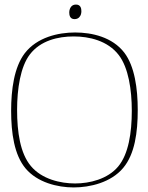

<svg xmlns="http://www.w3.org/2000/svg" viewBox="-20 -821 656 850"><path d="M286.6 -766.6C286.6 -754.4 289.1 -736.3 310.1 -736.3C329.1 -736.3 335.9 -750.5 337.9 -756.3C339.4 -760.7 340.3 -766.1 340.3 -771C340.3 -783.2 337.4 -800.8 316.4 -800.8C297.4 -800.8 291 -786.6 289.1 -780.8C287.6 -776.4 286.6 -771.5 286.6 -766.6ZM306.2 -659.7C374.5 -659.7 457 -641.1 505.9 -577.1C548.8 -521 563.5 -423.3 563.5 -330.6C563.5 -232.9 548.8 -138.2 502.9 -83.5C456.5 -28.3 377.4 -8.8 312.5 -8.8C247.6 -8.8 165 -27.8 116.7 -85.9C69.3 -142.1 55.7 -236.8 55.7 -334.5C55.7 -427.2 70.3 -525.4 112.3 -580.1C159.2 -641.6 237.3 -659.7 306.2 -659.7ZM312.5 -677.2C237.8 -677.2 144 -656.2 89.4 -585C42.5 -523.4 29.3 -424.3 29.3 -330.6C29.3 -231.9 43 -135.3 93.3 -75.2C145.5 -13.2 234.4 8.8 306.2 8.8C377.9 8.8 471.2 -12.7 525.4 -77.6C577.1 -139.2 589.8 -235.8 589.8 -334.5C589.8 -428.2 576.2 -527.8 530.3 -587.9C477.5 -656.7 387.7 -677.2 312.5 -677.2Z"/></svg>

Font: WireWyrm
Style: Light
Weight: 200
Version: Version 001.000